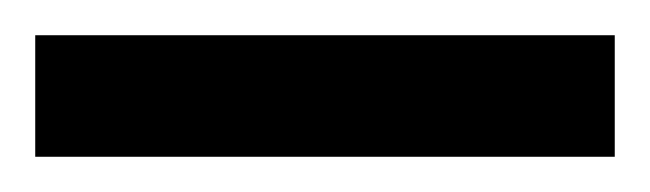

<svg xmlns="http://www.w3.org/2000/svg" viewBox="-32 -392 369 109"><path d="M-12 -303H317V-372H-12Z"/></svg>

Font: MusAnalysis
Style: Regular
Weight: 400
Version: Version 2.0